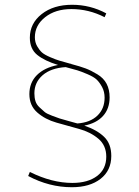

<svg xmlns="http://www.w3.org/2000/svg" viewBox="-20 -724 582 804"><path d="M281 60Q186 60 98 13L105 -4Q197 42 283 42Q348 42 386.5 13Q425 -16 425 -68Q425 -115 392 -143Q359 -171 311.5 -184Q264 -197 216.5 -210.5Q169 -224 136 -253Q103 -282 103 -330Q103 -378 134.5 -409.5Q166 -441 223 -452Q167 -469 136 -494Q105 -519 105 -566Q105 -626 154.5 -665Q204 -704 282 -704Q358 -704 425 -668L418 -652Q352 -686 279 -686Q212 -686 169 -652Q126 -618 126 -568Q126 -547 135.5 -530.5Q145 -514 155.5 -504.5Q166 -495 190.5 -484.5Q215 -474 229 -470Q243 -466 275 -457H278V-456Q316 -446 338.5 -437.5Q361 -429 387.5 -413Q414 -397 426.5 -373Q439 -349 439 -316Q439 -269 411.5 -238.5Q384 -208 333 -198Q386 -180 416 -151Q446 -122 446 -71Q446 -10 401 25Q356 60 281 60ZM124 -333Q124 -315 128.5 -300.5Q133 -286 145.5 -274.5Q158 -263 166.5 -255.5Q175 -248 198 -239.5Q221 -231 229.5 -228Q238 -225 268 -217Q298 -209 304 -207Q358 -211 388 -240Q418 -269 418 -315Q418 -340 407.5 -359.5Q397 -379 385 -390.5Q373 -402 346 -413.5Q319 -425 304 -429.5Q289 -434 255 -443Q193 -439 158.5 -409Q124 -379 124 -333Z"/></svg>

Font: Cantarell Thin
Style: Regular
Weight: 100
Designer: Dave Crossland, Nikolaus Waxweiler, Florian Fecher, Jacques Le Bailly, Eben Sorkin, Alexei Vanyashin, Alexios Zavras, Em
Version: Version 0.303